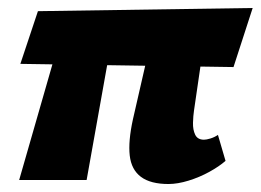

<svg xmlns="http://www.w3.org/2000/svg" viewBox="-20 -451 653 481"><path d="M402 10Q357 10 333 -8Q309 -26 305 -61.5Q301 -97 313 -152L373 -414H501L466 -174Q464 -161 463.5 -143.5Q463 -126 469 -113.5Q475 -101 491 -101Q497 -101 507 -104Q517 -107 526 -113L545 -48Q529 -34 504.5 -20.5Q480 -7 452.5 1.5Q425 10 402 10ZM28 0 147 -414H271L197 0ZM565 -283 31 -291 75 -423 613 -431Z"/></svg>

Font: Ysabeau Black
Style: Italic
Weight: 900
Italic angle: -12°
Version: Version 2.000;gftools[0.9.27.dev2+g8671c4b]